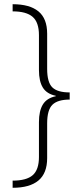

<svg xmlns="http://www.w3.org/2000/svg" viewBox="-20 -734 387 912"><path d="M40 124Q106 124 135.5 98Q165 72 165 12V-154Q165 -207 183.5 -237.5Q202 -268 245 -277V-279Q202 -288 183.5 -318Q165 -348 165 -401V-567Q165 -628 135 -654Q105 -680 40 -680V-714Q121 -714 162.5 -680Q204 -646 204 -574V-407Q204 -343 228.5 -319Q253 -295 311 -295V-261Q254 -261 229 -236.5Q204 -212 204 -148V17Q204 89 162.5 123.5Q121 158 40 158Z"/></svg>

Font: Noto Sans Ethiopic SemiCondensed ExtraLight
Style: Regular
Weight: 200
Width: 4
Designer: Monotype Design Team
Foundry: Monotype Imaging Inc.
Version: Version 2.102; ttfautohint (v1.8.4.7-5d5b)